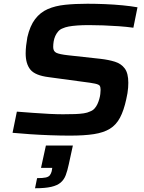

<svg xmlns="http://www.w3.org/2000/svg" viewBox="-20 -716 770 1025"><path d="M353 8Q304 8 248.5 6Q193 4 141 0.5Q89 -3 47 -7L70 -120Q111 -117 156 -113.5Q201 -110 243.5 -108Q286 -106 316 -106Q354 -106 380.5 -107Q407 -108 427 -111Q447 -114 461 -121Q475 -126 484.5 -136.5Q494 -147 500 -160Q506 -173 510 -187Q514 -201 515.5 -214Q517 -227 517 -236Q517 -251 512.5 -258Q508 -265 487.5 -269.5Q467 -274 418 -280L241 -304Q168 -313 142.5 -344Q117 -375 117 -431Q117 -450 119.5 -472.5Q122 -495 126 -517Q140 -578 167.5 -614Q195 -650 235 -667.5Q275 -685 328 -690.5Q381 -696 447 -696Q491 -696 540.5 -694Q590 -692 635.5 -687.5Q681 -683 714 -677L692 -568Q657 -573 615 -576Q573 -579 531.5 -580.5Q490 -582 454 -582Q419 -582 392.5 -580Q366 -578 347 -574.5Q328 -571 313 -564Q300 -559 290.5 -548Q281 -537 275 -523.5Q269 -510 266.5 -495Q264 -480 264 -465Q264 -442 281 -434Q298 -426 343 -421L516 -402Q560 -397 593.5 -386.5Q627 -376 646 -350.5Q665 -325 665 -274Q665 -262 664 -248Q663 -234 660.5 -218.5Q658 -203 654 -186Q641 -126 620.5 -87.5Q600 -49 566.5 -28.5Q533 -8 481.5 0Q430 8 353 8ZM167 289 178 235Q209 235 224.5 231.5Q240 228 246.5 219Q253 210 256 198L259 180H199L225 61H369L347 162Q340 195 331 219Q322 243 304 258.5Q286 274 253.5 281.5Q221 289 167 289Z"/></svg>

Font: Saira Expanded SemiBold
Style: Italic
Weight: 600
Width: 7
Italic angle: -12°
Designer: Hector Gatti with collaboration of the Omnibus-Type team
Foundry: Omnibus-Type
Version: Version 1.101